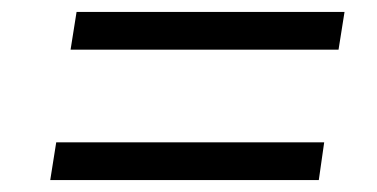

<svg xmlns="http://www.w3.org/2000/svg" viewBox="-20 -509 630 321"><path d="M98 -426 108 -489H556L546 -426ZM64 -208 74 -271H522L513 -208Z"/></svg>

Font: MuseoModerno Thin Light
Style: Italic
Weight: 300
Italic angle: -9°
Version: Version 1.003